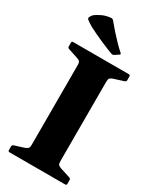

<svg xmlns="http://www.w3.org/2000/svg" viewBox="-244 -1061 937 1134"><g transform="rotate(30 224.0 -494.0)"><path d="M307 -824 281 -807Q272 -802 264 -805Q224 -820 176 -841Q128 -862 84 -885Q59 -900 48.5 -908Q38 -916 40.5 -924Q43 -932 53 -945Q71 -960 97.5 -972.5Q124 -985 158 -988Q168 -988 174 -980Q196 -953 218.5 -928Q241 -903 263.5 -879.5Q286 -856 309 -836Q316 -829 307 -824ZM125 0V-752H320V0ZM34 0Q24 0 24 -10V-35Q24 -44 34 -48L98 -68Q116 -75 120.5 -82Q125 -89 125 -104V-204H320V-107Q320 -87 325.5 -81Q331 -75 345 -70L414 -48Q423 -44 423 -35V-10Q423 0 413 0ZM24 -742Q24 -752 34 -752H413Q423 -752 423 -742V-717Q423 -708 414 -704L345 -682Q331 -677 325.5 -671Q320 -665 320 -645V-548H125V-648Q125 -663 120.5 -670Q116 -677 98 -683L34 -704Q24 -707 24 -717Z"/></g></svg>

Font: Hahmlet ExtraBold
Style: Regular
Weight: 800
Designer: Minjoo Ham & Mark Frömberg
Foundry: hypertype
Version: Version 1.002